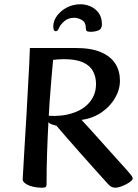

<svg xmlns="http://www.w3.org/2000/svg" viewBox="-20 -863 644 896"><path d="M175.3 13Q161.6 13 146.3 10.7Q131 8.5 117.2 3.3Q103.5 -1.9 94.7 -9.6Q85.8 -17.2 85.8 -27.9Q85.8 -31.2 87.7 -58.5Q89.5 -85.9 91.8 -130.3Q94.2 -174.8 97.7 -229.6Q101.3 -284.4 104.5 -343.2Q107.6 -402.1 110.7 -458.3Q113.7 -514.6 116.3 -561.4Q118.8 -608.2 119.5 -639H334.4Q405.7 -639 451.3 -619.4Q496.8 -599.7 518.3 -565.7Q539.7 -531.8 539.7 -487Q539.7 -445 517 -405.7Q494.3 -366.4 454 -338.7Q413.8 -310.9 360.6 -303.5Q369.5 -294.1 387.9 -273.8Q406.3 -253.6 430.1 -227.1Q453.9 -200.6 479.3 -172.3Q504.6 -144 527.5 -118.6Q550.5 -93.3 566.7 -75.1Q582.9 -56.9 587.8 -50.8Q594.7 -42.5 596.9 -38Q599.2 -33.6 599.2 -30.1Q599.2 -24.6 590.7 -17.3Q582.3 -10 568.9 -3.1Q555.6 3.9 541.8 8.5Q527.9 13 517.6 13Q506.9 13 498.1 7.8Q489.4 2.5 481 -7.7Q452.2 -40 418.7 -76.8Q385.3 -113.7 352.8 -150.8Q320.2 -187.8 291.8 -220.2Q263.3 -252.7 243.4 -276.3Q237.1 -277.7 224.5 -281.6Q211.9 -285.5 206 -292.8Q202.3 -225.5 199.8 -152.4Q197.3 -79.3 197.3 -3Q197.3 5.6 193.5 9.3Q189.6 13 175.3 13ZM207.7 -322.7Q233.5 -320.6 265.8 -323.8Q298.2 -327 330.7 -339.3Q363.3 -351.6 387.5 -374.4Q406.7 -393 417.4 -417Q428.1 -441 428.1 -471Q428.1 -505 413.8 -531.2Q399.6 -557.5 366.9 -572.2Q334.2 -586.9 277.4 -586.9Q261.5 -586.9 250.2 -585.8Q239 -584.8 227.9 -583.4Q226.9 -573 225.1 -553.4Q223.2 -533.8 221 -508.1Q218.8 -482.4 216.5 -452Q214.1 -421.7 211.6 -388.8Q209.1 -356 207.7 -322.7ZM402.7 -714.6Q388 -714.6 384.2 -718.8Q380.3 -722.9 380.3 -734.5Q380.3 -758.9 362.3 -769.5Q344.3 -780.1 325.4 -780.1Q311 -780.1 299.4 -775.5Q287.8 -771 280 -763.9Q260.8 -747 255.2 -732.2Q249.5 -717.4 240.5 -717.4Q233.5 -717.4 231.1 -724.2Q228.6 -731.1 228.6 -738.8Q228.6 -765.9 246.2 -789.6Q263.7 -813.2 292.4 -828.2Q321.1 -843.1 355.5 -843.1Q380.4 -843.1 403.4 -832.7Q426.5 -822.3 441.1 -801.6Q455.6 -780.9 455.6 -749.2Q455.6 -727.4 439 -721Q422.5 -714.6 402.7 -714.6Z"/></svg>

Font: Briem Hand Thin
Style: Regular
Weight: 100
Designer: Gunnlaugur SE Briem, Eben Sorkin
Foundry: Sorkin Type Co.
Version: Version 1.003